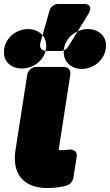

<svg xmlns="http://www.w3.org/2000/svg" viewBox="-25 -902 553 964"><path d="M272 -165 328 -528C331 -549 317 -566 297 -566H155C139 -566 116 -551 112 -528L53 -150C34 -30 92 42 212 42C249 42 281 38 311 29C326 24 340 10 343 -7L360 -114C365 -146 339 -153 323 -151L304 -149C296 -148 293 -148 286 -148C268 -148 269 -147 272 -165ZM266 -882H392C392 -882 453 -888 417 -829L317 -667C309 -653 292 -646 280 -646H208C193 -646 169 -655 178 -688L224 -850C230 -870 250 -882 266 -882ZM85 -558C139 -558 197 -596 206 -657C215 -717 171 -756 116 -756C62 -756 6 -719 -4 -657C-14 -594 31 -558 85 -558ZM385 -556C441 -556 497 -596 506 -657C516 -719 470 -756 416 -756C362 -756 305 -717 296 -657C287 -596 330 -556 385 -556Z"/></svg>

Font: Asimov Print
Style: EIt
Weight: 500
Designer: Google
Version: Version 2.000980; 2014